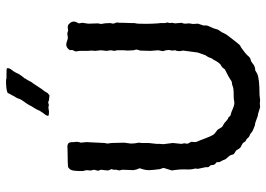

<svg xmlns="http://www.w3.org/2000/svg" viewBox="-142 -707 875 631"><g transform="rotate(-90 295.5 -391.5)"><path d="M258.8 25.9 236.3 19Q230 19 219.2 14.2Q208 9.3 199.2 8.8Q180.2 2 176.3 -2Q171.9 -5.9 169.9 -6.8Q167 -8.3 164.1 -9.3Q161.1 -10.3 158.2 -13.7Q155.3 -17.1 154.3 -18.1Q153.3 -19 149.9 -20.5Q147 -22 146 -22.9Q145 -23.9 143.6 -26.9Q142.1 -29.8 139.2 -31.7Q136.2 -33.7 133.3 -35.2Q130.9 -36.1 128.9 -37.1Q127 -38.1 125 -40Q123 -42 120.6 -46.4Q118.2 -50.8 116.2 -53.2Q105 -59.1 103.5 -62.5Q102.1 -65.9 101.6 -69.3Q101.1 -72.8 95.7 -78.6Q90.8 -84 88.9 -86.4Q86.9 -88.9 85.9 -92.3Q85 -95.7 84 -97.2L79.1 -106Q78.1 -107.9 78.1 -111.3V-116.2Q77.1 -118.2 74.2 -120.1Q71.3 -122.1 70.8 -124Q68.8 -125 68.8 -130.9Q68.8 -136.7 65.4 -139.6Q62 -143.1 61.5 -145Q61 -147 61.5 -149.9Q62 -152.8 60.5 -158.2Q59.1 -163.6 56.2 -178.2L57.1 -188Q53.2 -199.7 54.2 -218.3Q55.2 -236.8 50.8 -264.2L59.1 -291Q59.1 -293.5 55.2 -303.2Q51.8 -328.1 51.8 -340.3Q51.8 -352.5 58.1 -370.1Q53.7 -378.9 51.8 -390.1L53.2 -426.8L50.8 -438L53.2 -446.8Q53.2 -451.7 53.2 -456.1L55.2 -462.9L50.8 -473.1Q50.8 -480 53.2 -497.1L49.8 -506.8L53.2 -520L50.8 -529.8V-534.7L51.8 -544.9L48.8 -557.1Q48.8 -590.3 53.2 -596.7Q57.6 -603 60.5 -604.5Q63 -606 80.6 -606.4Q98.1 -606.9 112.3 -606.9Q127 -606.9 128.4 -607.4Q129.9 -607.9 131.8 -607.4Q133.8 -606.9 135.7 -606.4Q145 -604.5 144 -585.9L145 -577.1Q145 -571.8 142.1 -563L144 -545.9Q143.1 -534.7 141.1 -485.8L139.2 -476.1L141.1 -461.9L142.1 -420.9L139.2 -398.9Q139.2 -386.2 142.1 -373L141.1 -362.8V-340.8L138.2 -314.9V-305.2L137.2 -292L141.1 -261.2L138.2 -232.9L140.1 -223.1Q140.1 -222.7 139.2 -217.8Q138.2 -212.9 139.2 -211.4Q140.1 -210 140.6 -208.5Q141.1 -207 143.1 -204.1Q145 -201.2 145 -199.2L144 -189Q144 -182.6 150.9 -168.9Q164.6 -130.4 170.9 -124.5Q177.7 -119.1 181.6 -116.2Q185.5 -113.3 186.5 -111.3Q189.9 -106.4 191.9 -102.1Q193.8 -98.1 200.2 -95.2Q206.5 -92.3 212.4 -86.4Q217.8 -81.1 220.7 -80.1Q223.6 -79.1 225.1 -78.1Q226.1 -77.1 227.1 -76.2Q228 -75.2 229 -73.7Q231 -70.8 235.8 -70.3Q240.2 -69.8 251 -64.9Q261.7 -60.1 268.6 -59.1Q275.4 -58.1 279.3 -59.6Q283.7 -61 297.9 -61Q311.5 -61 318.4 -62Q325.2 -63 329.6 -64.9Q334 -66.9 338.9 -66.9Q343.8 -66.9 349.6 -71.8Q356 -76.7 382.8 -89.8Q384.8 -91.8 386.7 -94.7Q390.1 -99.6 393.6 -101.1Q403.8 -105 414.6 -127Q415 -127.9 417.5 -130.9Q419.9 -133.8 421.4 -139.2Q422.9 -144.5 425.8 -148.4Q428.7 -151.9 429.7 -154.3Q430.7 -157.2 433.1 -164.1Q435.1 -170.9 438.5 -179.7L444.8 -227.5L442.9 -237.8Q442.9 -249 445.8 -252L444.8 -264.2L446.8 -273.9Q446.8 -282.2 442.9 -293.9L445.8 -309.1L443.8 -335L444.8 -368.2Q445.8 -370.1 446.8 -374.5Q447.8 -378.9 448.2 -380.9L445.8 -390.1L444.8 -409.7L445.8 -422.9V-443.8L443.8 -453.1L445.8 -464.8L443.8 -479L445.8 -497.1L443.8 -517.1L444.8 -526.9L443.8 -542V-566.9L441.9 -580.1L446.8 -591.8Q446.8 -592.8 446.3 -596.7Q445.8 -600.6 448.2 -602.1Q458 -615.7 475.6 -608.9Q482.9 -606 487.3 -606L501 -607.9L511.2 -605Q512.2 -605 516.6 -606Q521 -606.9 525.9 -606Q530.8 -605 536.6 -597.2Q542 -589.8 539.1 -580.1L534.2 -569.8L536.1 -558.1L533.2 -539.1Q533.2 -536.1 534.2 -506.8L532.2 -497.1Q535.2 -484.4 535.2 -466.8L533.2 -457L537.1 -444.8L536.1 -435.1V-424.3L535.2 -398.4V-388.2L533.2 -376Q532.2 -343.8 533.2 -328.1Q534.2 -312.5 534.2 -310.1L535.2 -301.8Q535.2 -294.4 535.2 -287.1L537.1 -278.3L535.2 -271L536.1 -263.2L534.2 -253.9L536.1 -231.9Q533.2 -226.1 533.2 -221.2L534.2 -207L532.2 -194.8L533.2 -178.2L527.3 -160.6Q526.9 -159.2 527.3 -153.3Q527.8 -147.5 522.5 -137.2Q516.6 -126 515.6 -119.1Q514.6 -112.8 509.8 -106.9Q504.9 -101.1 502 -93.3Q499 -85.9 489.7 -74.7Q480.5 -62.5 472.7 -52.7Q464.8 -43 463.4 -41.5Q461.9 -40 454.1 -36.1Q434.1 -22 427.7 -14.2Q421.4 -6.3 415 -5.4Q409.2 -4.4 403.3 0.5Q393.6 9.8 379.9 9.8L369.1 16.1Q353.5 23.9 298.8 23.9L282.2 25.9L271 24.9ZM336.9 -720.2Q335 -717.3 328.6 -707.5Q322.3 -697.8 319.3 -693.4Q315.9 -689.5 314 -686.5Q312 -683.6 310.5 -681.6Q309.1 -679.7 307.1 -675.8Q305.2 -671.9 303.2 -670.9Q301.8 -669.9 299.8 -668Q297.9 -666 295.9 -666.5Q293.9 -667 287.1 -667.5Q280.3 -668 278.3 -669.4Q276.4 -670.9 272.9 -670.4Q270 -669.9 268.1 -668.9Q266.1 -668 263.2 -668.9Q260.3 -669.9 257.3 -669.9L244.1 -668Q234.4 -668 231.4 -669.4Q229 -670.9 231.4 -675.3Q233.9 -679.7 234.9 -682.1H235.8Q236.8 -683.1 240.7 -689Q244.1 -694.8 245.1 -695.8Q246.1 -696.3 248.5 -702.1Q251 -708 251.5 -708.5Q252 -709 254.9 -714.4Q257.8 -719.7 259.3 -721.7Q260.7 -723.6 261.2 -724.1Q261.2 -725.1 262.2 -726.6L267.1 -735.4Q268.1 -736.8 269.5 -739.3Q271 -742.2 273.4 -745.1Q275.9 -748 277.3 -750.5Q278.8 -752.9 282.2 -757.8Q285.6 -762.7 286.6 -767.6Q288.1 -772 291 -776.9Q293.9 -781.2 295.4 -784.2Q296.9 -787.1 297.9 -789.1Q298.8 -791 299.8 -792.5Q302.7 -796.9 304.7 -802.2Q306.6 -807.6 335.9 -809.1H349.1Q350.1 -807.1 368.2 -807.6Q386.2 -808.1 386.7 -805.7Q388.2 -798.8 380.9 -790Q374 -781.2 371.6 -775.4Q369.1 -769.5 367.7 -767.1Q366.2 -764.6 361.3 -757.8Q356.4 -751 354.5 -749.5Q353 -748 353 -746.6Q353 -745.1 351.1 -743.2Q349.1 -741.2 344.2 -731.4Q339.4 -721.7 336.9 -720.2Z"/></g></svg>

Font: AntiqueNobleRegular
Style: Regular
Weight: 400
Version: Version 0.1